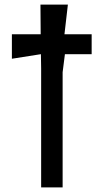

<svg xmlns="http://www.w3.org/2000/svg" viewBox="-20 -820 453 840"><path d="M277 -800H157L158 -670H32V-563L159 -583L160 -520V0H254V-504L264 -583H381V-670H262Z"/></svg>

Font: BackOut Medium
Style: Regular
Weight: 500
Designer: Frank Adebiaye
Foundry: Velvetyne Type Foundry
Version: Version 2.000;hotconv 1.0.109;makeotfexe 2.5.65596